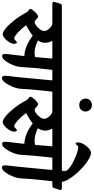

<svg xmlns="http://www.w3.org/2000/svg" viewBox="445 -1470 993 2034"><g transform="rotate(90 942.0 -453.5)"><path d="M-54 -533 -36 -593Q-31 -609 -22 -610.5Q-13 -612 0 -612H759Q787 -612 780 -590L761 -530Q756 -514 745 -512.5Q734 -511 712 -511H666Q663 -483 657 -431Q651 -379 645 -312.5Q639 -246 635 -174Q634 -148 622.5 -114.5Q611 -81 594 -50Q577 -19 557.5 1Q538 21 521 21Q505 21 500.5 9.5Q496 -2 497.5 -20Q499 -38 501 -58Q504 -81 509 -122.5Q514 -164 519 -214Q471 -217 427.5 -233Q384 -249 351.5 -269.5Q319 -290 302 -303Q274 -280 244 -262Q214 -244 193 -233Q202 -220 220 -198.5Q238 -177 259.5 -156.5Q281 -136 300.5 -121.5Q320 -107 331 -107Q340 -107 348 -114.5Q356 -122 363.5 -129Q371 -136 376 -136Q382 -136 386 -125.5Q390 -115 390 -105Q390 -88 379.5 -67.5Q369 -47 353 -28Q337 -9 319.5 3Q302 15 289 15Q266 15 227 -16.5Q188 -48 143.5 -103.5Q99 -159 60 -231Q52 -247 43 -254Q34 -261 27 -266Q20 -271 20 -279Q20 -287 29.5 -300Q39 -313 52 -327Q65 -341 78.5 -350.5Q92 -360 99 -360Q108 -360 118.5 -351Q129 -342 139.5 -333Q150 -324 160 -324Q176 -324 198.5 -341Q221 -358 237.5 -381.5Q254 -405 254 -427Q254 -443 241 -462.5Q228 -482 209.5 -496.5Q191 -511 174 -511H-33Q-61 -511 -54 -533ZM354 -358Q373 -348 403.5 -337.5Q434 -327 468 -323.5Q502 -320 530 -328L546 -511H358Q368 -492 373.5 -472.5Q379 -453 379 -435Q379 -414 372.5 -395Q366 -376 354 -358Z M658 -533 676 -593Q681 -609 690 -610.5Q699 -612 712 -612H978Q1006 -612 999 -590L980 -530Q975 -514 964 -512.5Q953 -511 931 -511H897Q893 -484 889.5 -449Q886 -414 881.5 -372Q877 -330 873 -280.5Q869 -231 866 -174Q865 -148 853.5 -114Q842 -80 825 -49Q808 -18 789.5 2.5Q771 23 754 23Q737 23 732 11Q727 -1 728.5 -19.5Q730 -38 732 -58Q736 -81 740 -122Q744 -163 749 -214Q754 -265 759 -319Q764 -373 769 -423Q774 -473 777 -511H678Q651 -511 658 -533Z M970 -863Q970 -893 989.5 -911.5Q1009 -930 1038 -930Q1070 -930 1088.5 -910Q1107 -890 1107 -863Q1107 -833 1087.5 -814.5Q1068 -796 1038 -796Q1007 -796 988.5 -816Q970 -836 970 -863Z M876 -533 894 -593Q899 -609 908 -610.5Q917 -612 930 -612H1689Q1717 -612 1710 -590L1691 -530Q1686 -514 1675 -512.5Q1664 -511 1642 -511H1596Q1593 -483 1587 -431Q1581 -379 1575 -312.5Q1569 -246 1565 -174Q1564 -148 1552.5 -114.5Q1541 -81 1524 -50Q1507 -19 1487.5 1Q1468 21 1451 21Q1435 21 1430.5 9.5Q1426 -2 1427.5 -20Q1429 -38 1431 -58Q1434 -81 1439 -122.5Q1444 -164 1449 -214Q1401 -217 1357.5 -233Q1314 -249 1281.5 -269.5Q1249 -290 1232 -303Q1204 -280 1174 -262Q1144 -244 1123 -233Q1132 -220 1150 -198.5Q1168 -177 1189.5 -156.5Q1211 -136 1230.5 -121.5Q1250 -107 1261 -107Q1270 -107 1278 -114.5Q1286 -122 1293.5 -129Q1301 -136 1306 -136Q1312 -136 1316 -125.5Q1320 -115 1320 -105Q1320 -88 1309.5 -67.5Q1299 -47 1283 -28Q1267 -9 1249.5 3Q1232 15 1219 15Q1196 15 1157 -16.5Q1118 -48 1073.5 -103.5Q1029 -159 990 -231Q982 -247 973 -254Q964 -261 957 -266Q950 -271 950 -279Q950 -287 959.5 -300Q969 -313 982 -327Q995 -341 1008.5 -350.5Q1022 -360 1029 -360Q1038 -360 1048.5 -351Q1059 -342 1069.5 -333Q1080 -324 1090 -324Q1106 -324 1128.5 -341Q1151 -358 1167.5 -381.5Q1184 -405 1184 -427Q1184 -443 1171 -462.5Q1158 -482 1139.5 -496.5Q1121 -511 1104 -511H897Q869 -511 876 -533ZM1284 -358Q1303 -348 1333.5 -337.5Q1364 -327 1398 -323.5Q1432 -320 1460 -328L1476 -511H1288Q1298 -492 1303.5 -472.5Q1309 -453 1309 -435Q1309 -414 1302.5 -395Q1296 -376 1284 -358Z M1434 -785Q1434 -802 1444 -825Q1454 -848 1471 -870Q1488 -892 1507 -906Q1526 -920 1545 -920Q1571 -920 1609 -898.5Q1647 -877 1687.5 -842Q1728 -807 1764 -765.5Q1800 -724 1824 -683.5Q1848 -643 1852 -612H1916Q1944 -612 1937 -590L1918 -530Q1913 -514 1902 -512.5Q1891 -511 1869 -511H1846Q1842 -484 1838.5 -449Q1835 -414 1830.5 -372Q1826 -330 1822 -280.5Q1818 -231 1815 -174Q1814 -148 1802.5 -114Q1791 -80 1774 -49Q1757 -18 1738 2.5Q1719 23 1703 23Q1686 23 1681 11Q1676 -1 1677.5 -19.5Q1679 -38 1681 -58Q1685 -81 1689 -122Q1693 -163 1698 -214Q1703 -265 1708 -319Q1713 -373 1718 -423Q1723 -473 1726 -511H1608Q1581 -511 1588 -533L1606 -593Q1611 -609 1620 -610.5Q1629 -612 1642 -612H1734Q1736 -619 1736.5 -628.5Q1737 -638 1737 -645Q1737 -662 1716 -682Q1695 -702 1662 -720.5Q1629 -739 1593.5 -754Q1558 -769 1528 -777.5Q1498 -786 1483 -786Q1477 -786 1470.5 -779Q1464 -772 1458 -764.5Q1452 -757 1447 -757Q1441 -757 1437.5 -766Q1434 -775 1434 -785Z"/></g></svg>

Font: Alkatra Medium
Style: Regular
Weight: 500
Designer: Suman Bhandary
Version: Version 1.100;gftools[0.9.22]